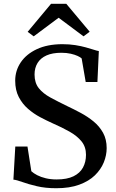

<svg xmlns="http://www.w3.org/2000/svg" viewBox="-20 -986 616 1017"><path d="M278 11Q220 11 174.8 0.2Q129.5 -10.5 98.5 -21.8Q67.5 -33 51 -34.5L61 -210H125.5L146 -79Q158 -68 177.2 -58Q196.5 -48 222.5 -41.8Q248.5 -35.5 280 -35.5Q335 -35.5 369.2 -52.2Q403.5 -69 419.5 -98.5Q435.5 -128 435.5 -166Q435.5 -208 412 -237Q388.5 -266 348.2 -288.8Q308 -311.5 257.5 -333.5Q226.5 -347.5 192.5 -365.5Q158.5 -383.5 128.5 -409.5Q98.5 -435.5 79.5 -472Q60.5 -508.5 60.5 -558.5Q60.5 -612 90 -655.8Q119.5 -699.5 175 -725.5Q230.5 -751.5 309 -752Q347.5 -752 378.8 -747Q410 -742 434.2 -735.2Q458.5 -728.5 476 -722.8Q493.5 -717 503.5 -715.5L496 -551.5H434L412.5 -676.5Q406.5 -682.5 391.5 -689.5Q376.5 -696.5 354.5 -701.5Q332.5 -706.5 305 -706.5Q258 -706.5 226.5 -692.5Q195 -678.5 179 -652.5Q163 -626.5 163 -591.5Q163 -547.5 185.2 -519.2Q207.5 -491 247 -469.5Q286.5 -448 336 -424Q371 -407.5 407.5 -388Q444 -368.5 475.2 -343Q506.5 -317.5 525.8 -282.8Q545 -248 545 -201.5Q545 -163.5 529.8 -126Q514.5 -88.5 482.8 -57.5Q451 -26.5 400.2 -7.8Q349.5 11 278 11ZM158.5 -793.5 126.5 -817.5 250.5 -966H331L455 -818L422.5 -793.5L290.5 -892Z"/></svg>

Font: Merriweather 60pt Medium
Style: Regular
Weight: 500
Version: Version 2.100